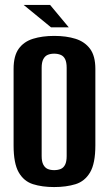

<svg xmlns="http://www.w3.org/2000/svg" viewBox="-20 -745 441 777"><path d="M198.9 12Q150.4 12 113.4 0.3Q76.4 -11.5 55.7 -47.6Q35 -83.8 35 -156.1V-466.3Q35 -518.8 55.7 -547.7Q76.4 -576.5 113.7 -588.1Q151 -599.7 199.5 -599.7Q248.4 -599.7 285.7 -588Q323 -576.2 344.5 -547.4Q365.9 -518.5 365.9 -466.3V-156.8Q365.9 -83.5 344.5 -47.3Q323 -11.1 285.6 0.4Q248.1 12 198.9 12ZM199.2 -56.5Q214.1 -56.5 225.7 -61.2Q237.2 -66 243.5 -78.6Q249.8 -91.1 249.8 -113.5V-470.8Q249.8 -493.1 243.5 -505.7Q237.2 -518.3 225.5 -523Q213.8 -527.8 199.2 -527.8Q184.3 -527.8 173.1 -523Q162 -518.3 155.3 -505.7Q148.6 -493.1 148.6 -470.8V-113.5Q148.6 -91.1 155.3 -78.6Q162 -66 173.1 -61.2Q184.3 -56.5 199.2 -56.5ZM186.5 -634.4 75.8 -725H182.8L258.3 -634.4Z"/></svg>

Font: Alumni Sans Thin
Style: Regular
Weight: 100
Designer: Robert E. Leuschke
Foundry: Robert E. Leuschke
Version: Version 1.018